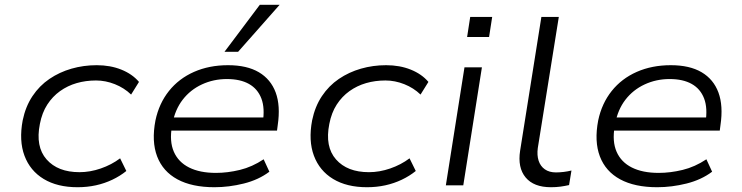

<svg xmlns="http://www.w3.org/2000/svg" viewBox="-20 -776 3106 804"><path d="M305 8Q220 8 163 -26.5Q106 -61 82.5 -124Q59 -187 75 -272Q87 -330 116 -373.5Q145 -417 187 -445.5Q229 -474 279.5 -488.5Q330 -503 385 -503Q442 -503 488 -484.5Q534 -466 562 -433L529 -380Q500 -408 461 -423.5Q422 -439 382 -439Q339 -439 301 -428Q263 -417 231.5 -394.5Q200 -372 178 -338Q156 -304 147 -257Q128 -162 175 -108.5Q222 -55 313 -55Q357 -55 402 -70.5Q447 -86 483 -113L509 -60Q483 -39 450.5 -23.5Q418 -8 381.5 0Q345 8 305 8Z M878 8Q784 8 723 -25Q662 -58 638 -121Q614 -184 631 -272Q646 -343 687.5 -395Q729 -447 792.5 -475Q856 -503 935 -503Q1014 -503 1064 -473.5Q1114 -444 1134.5 -388.5Q1155 -333 1143 -252L1140 -229H676L685 -284H1107L1080 -261Q1090 -323 1074.5 -363.5Q1059 -404 1022.5 -424.5Q986 -445 930 -445Q874 -445 825.5 -422.5Q777 -400 745 -358.5Q713 -317 702 -258L700 -247Q689 -184 708 -140.5Q727 -97 772 -74.5Q817 -52 884 -52Q933 -52 984.5 -64.5Q1036 -77 1084 -109L1108 -57Q1063 -23 1001 -7.5Q939 8 878 8ZM920 -559 1068 -756H1151L977 -559Z M1517 8Q1432 8 1375 -26.5Q1318 -61 1294.5 -124Q1271 -187 1287 -272Q1299 -330 1328 -373.5Q1357 -417 1399 -445.5Q1441 -474 1491.5 -488.5Q1542 -503 1597 -503Q1654 -503 1700 -484.5Q1746 -466 1774 -433L1741 -380Q1712 -408 1673 -423.5Q1634 -439 1594 -439Q1551 -439 1513 -428Q1475 -417 1443.5 -394.5Q1412 -372 1390 -338Q1368 -304 1359 -257Q1340 -162 1387 -108.5Q1434 -55 1525 -55Q1569 -55 1614 -70.5Q1659 -86 1695 -113L1721 -60Q1695 -39 1662.5 -23.5Q1630 -8 1593.5 0Q1557 8 1517 8Z M1936 -621 1949 -705H2041L2028 -621ZM1847 0 1925 -494H1998L1920 0Z M2287 8Q2215 8 2181 -33Q2147 -74 2158 -145L2247 -705H2320L2232 -156Q2228 -126 2235.5 -103Q2243 -80 2261.5 -67Q2280 -54 2308 -54Q2323 -54 2340 -56Q2357 -58 2373 -62L2363 -1Q2345 3 2327 5.5Q2309 8 2287 8Z M2732 8Q2638 8 2577 -25Q2516 -58 2492 -121Q2468 -184 2485 -272Q2500 -343 2541.5 -395Q2583 -447 2646.5 -475Q2710 -503 2789 -503Q2868 -503 2918 -473.5Q2968 -444 2988.5 -388.5Q3009 -333 2997 -252L2994 -229H2530L2539 -284H2961L2934 -261Q2944 -323 2928.5 -363.5Q2913 -404 2876.5 -424.5Q2840 -445 2784 -445Q2728 -445 2679.5 -422.5Q2631 -400 2599 -358.5Q2567 -317 2556 -258L2554 -247Q2543 -184 2562 -140.5Q2581 -97 2626 -74.5Q2671 -52 2738 -52Q2787 -52 2838.5 -64.5Q2890 -77 2938 -109L2962 -57Q2917 -23 2855 -7.5Q2793 8 2732 8Z"/></svg>

Font: Nunito Sans 7pt SemiExpanded Light
Style: Italic
Weight: 300
Width: 6
Italic angle: -9°
Designer: Vernon Adams
Foundry: Vernon Adams
Version: Version 3.101;gftools[0.9.27]